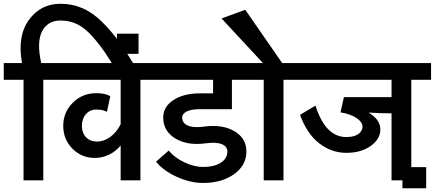

<svg xmlns="http://www.w3.org/2000/svg" viewBox="-47 -957 2310 1020"><path d="M288 -622V-533H183V1H78V-533H-27V-622H70Q44 -764 106 -850.5Q168 -937 275 -937Q337 -937 392 -913Q447 -889 496.5 -839.5Q546 -790 586 -734.5Q626 -679 676 -596L598 -537Q549 -621 515.5 -671Q482 -721 442 -765.5Q402 -810 362 -829Q322 -848 275 -848Q206 -848 176.5 -790.5Q147 -733 172 -622Z M804 -622V-533H699V1H594V-184Q570 -154 533.5 -136Q497 -118 457 -118Q386 -118 337.5 -167.5Q289 -217 289 -288Q289 -361 340 -411.5Q391 -462 464 -462Q512 -462 539 -446L521 -363Q500 -375 464 -375Q431 -375 409.5 -350.5Q388 -326 388 -288Q388 -251 410 -228Q432 -205 468 -205Q506 -205 539.5 -230Q573 -255 594 -297V-533H233V-622Z M574 -778H689V-671H574Z M1294 -622V-533H1185V-377H1014Q970 -377 945.5 -365Q921 -353 921 -333Q921 -303 950.5 -290Q980 -277 1034 -284Q1133 -298 1197.5 -260.5Q1262 -223 1262 -152Q1262 -79 1197 -32Q1132 15 1031 15Q965 15 893.5 -17Q822 -49 782 -98L849 -157Q882 -118 934 -94Q986 -70 1031 -70Q1091 -70 1126 -92.5Q1161 -115 1161 -152Q1161 -179 1131.5 -191Q1102 -203 1049 -196Q950 -182 885 -221Q820 -260 820 -333Q820 -390 874.5 -425.5Q929 -461 1014 -461H1085V-533H749V-622Z M1564 -622V-533H1459V1H1354V-533H1249V-622H1350L1130 -859L1256 -905L1452 -622Z M2243 -622V-533H2138V1H2033V-355Q1967 -355 1911 -359Q1972 -323 1973.5 -271.5Q1975 -220 1923.5 -182.5Q1872 -145 1793 -145Q1715 -145 1649.5 -195Q1584 -245 1547 -347L1629 -396Q1682 -229 1792 -229Q1856 -229 1874 -265Q1891 -298 1850 -328Q1818 -351 1762 -360L1780 -441H2033V-533H1509V-622Z M2091 43V-69H2217V43Z"/></svg>

Font: LT Superior Semi-bold
Style: Regular
Weight: 600
Designer: Daniel Lyons
Foundry: LyonsType
Version: Version 1.0